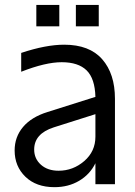

<svg xmlns="http://www.w3.org/2000/svg" viewBox="-20 -755 553 787"><path d="M128.9 -647V-734.9H223.1V-647ZM40 -138.2Q40 -193.8 74.5 -234.6Q108.9 -275.4 174.8 -295.9L371.1 -357.9Q369.1 -433.1 335 -466.6Q300.8 -500 232.9 -500Q166.5 -500 66.9 -460.9V-538.1Q168 -571.8 243.2 -571.8Q346.7 -571.8 398.9 -512.2Q451.2 -452.6 451.2 -350.1V0H371.1V-85.9Q348.6 -40 304.4 -13.9Q260.3 12.2 203.1 12.2Q128.4 12.2 84.2 -30.5Q40 -73.2 40 -138.2ZM120.1 -142.1Q120.1 -104.5 147.7 -79.8Q175.3 -55.2 220.2 -55.2Q279.3 -55.2 325.2 -94.7Q371.1 -134.3 371.1 -194.8V-287.1L200.2 -232.9Q120.1 -207 120.1 -142.1ZM291 -647V-734.9H384.8V-647Z"/></svg>

Font: TASA Explorer
Style: Regular
Weight: 400
Designer: Weizhong Zhang
Foundry: Local Remote
Version: Version 1.000;Glyphs 3.1.2 (3151)